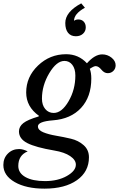

<svg xmlns="http://www.w3.org/2000/svg" viewBox="-95 -864 709 1144"><path d="M435 73Q435 159 363.5 209.5Q292 260 170 260Q61 260 -7 221Q-75 182 -75 119Q-75 78 -48 51Q-21 24 19 24Q42 24 70 38Q14 61 14 125Q14 167 56.5 191Q99 215 173 215Q250 215 303.5 184.5Q357 154 357 117Q357 89 323 66Q289 43 229 33Q117 14 67.5 -11.5Q18 -37 18 -81Q18 -110 44 -130.5Q70 -151 135 -170L137 -174Q61 -228 61 -313Q61 -406 131.5 -473.5Q202 -541 299 -541Q373 -541 423 -487Q470 -540 514 -540Q545 -540 569.5 -520.5Q594 -501 594 -475Q594 -455 580.5 -441.5Q567 -428 547 -428Q526 -428 509 -449Q492 -470 475 -470Q464 -470 440 -454Q449 -431 449 -396Q449 -287 388 -221Q327 -155 220 -147Q131 -140 131 -111Q131 -89 162.5 -76Q194 -63 238.5 -55.5Q283 -48 327.5 -37.5Q372 -27 403.5 1Q435 29 435 73ZM225 -191Q273 -191 313.5 -260.5Q354 -330 354 -414Q354 -454 336 -477.5Q318 -501 289 -501Q242 -501 198.5 -428Q155 -355 155 -276Q155 -238 174.5 -214.5Q194 -191 225 -191ZM411 -818Q346 -782 346 -740Q356 -748 372 -748Q392 -748 404 -735Q416 -722 416 -701Q416 -678 399.5 -663Q383 -648 357 -648Q327 -648 310.5 -668.5Q294 -689 294 -727Q294 -793 389 -844Z"/></svg>

Font: Libre Baskerville
Style: Italic
Weight: 400
Italic angle: -15°
Designer: Pablo Impallari, Rodrigo Fuenzalida
Foundry: Pablo Impallari, Rodrigo Fuenzalida
Version: Version 1.051;Glyphs 3.2.3 (3260)